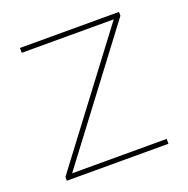

<svg xmlns="http://www.w3.org/2000/svg" viewBox="-99 -611 689 705"><g transform="rotate(-20 245.5 -258.5)"><path d="M46 -15 415 -504 423 -498H51V-517H438V-502L69 -13L57 -19H443V0H46Z"/></g></svg>

Font: Montserrat
Style: Regular
Weight: 400
Designer: Julieta Ulanovsky
Foundry: Julieta Ulanovsky
Version: Version 8.000